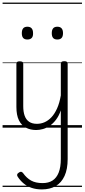

<svg xmlns="http://www.w3.org/2000/svg" viewBox="-20 -989 655 1487"><path d="M260 18Q216 18 181 0Q146 -18 126.5 -57.5Q107 -97 107 -161V-496Q107 -506 113.5 -510Q120 -514 133 -514Q146 -514 153 -510Q160 -506 160 -496V-167Q160 -123 171 -92.5Q182 -62 205.5 -46Q229 -30 266 -30Q297 -30 325.5 -42.5Q354 -55 378.5 -81Q403 -107 422 -149Q441 -191 451 -250V-496Q451 -506 457.5 -510.5Q464 -515 478 -515Q491 -515 497.5 -510.5Q504 -506 504 -496V243Q504 321 480 373.5Q456 426 411.5 452Q367 478 304 478Q260 478 225 466Q190 454 163.5 432Q137 410 118 381Q111 372 113 363Q115 354 127 347Q137 340 144.5 341.5Q152 343 159 352Q186 390 221 409.5Q256 429 310 429Q356 429 387 409Q418 389 434.5 347.5Q451 306 451 241V-134Q436 -91 413.5 -61.5Q391 -32 365 -14.5Q339 3 312 10.5Q285 18 260 18ZM192 -683Q170 -683 159.5 -695Q149 -707 149 -732Q149 -757 159.5 -769.5Q170 -782 192 -782Q214 -782 225 -769.5Q236 -757 236 -732Q237 -707 225.5 -695Q214 -683 192 -683ZM424 -683Q402 -683 391.5 -695Q381 -707 381 -732Q381 -757 391.5 -769.5Q402 -782 424 -782Q446 -782 457 -769.5Q468 -757 468 -732Q468 -707 457 -695Q446 -683 424 -683ZM0 449H615V459H0ZM0 -20H615V0H0ZM0 -505H615V-500H0ZM0 -969H615V-959H0Z"/></svg>

Font: Playwrite IT Trad Guides
Style: Regular
Weight: 400
Designer: Veronika Burian, José Scaglione
Foundry: TypeTogether
Version: Version 1.003